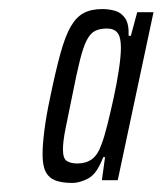

<svg xmlns="http://www.w3.org/2000/svg" viewBox="-20 -716 359 424"><path d="M140 -312Q117 -312 102.5 -317.5Q88 -323 81 -336.5Q74 -350 74 -375Q74 -396 78 -428Q82 -460 91 -502Q103 -560 113.5 -598Q124 -636 136 -657Q148 -678 164.5 -687Q181 -696 206 -696Q221 -696 234.5 -692Q248 -688 256.5 -675.5Q265 -663 264 -637H269L283 -689H319L240 -318H205L212 -369H208Q194 -332 175 -322Q156 -312 140 -312ZM151 -355Q170 -355 183 -364.5Q196 -374 204 -397Q210 -412 217 -440Q224 -468 231 -500Q238 -532 242.5 -562Q247 -592 247 -611Q247 -634 239.5 -643.5Q232 -653 216 -653Q201 -653 190.5 -648Q180 -643 172 -628Q164 -613 156.5 -583Q149 -553 139 -502Q130 -459 124.5 -431Q119 -403 119 -386Q119 -366 127.5 -360.5Q136 -355 151 -355Z"/></svg>

Font: Saira UltraCondensed
Style: Italic
Weight: 400
Width: 1
Italic angle: -12°
Designer: Hector Gatti with collaboration of the Omnibus-Type team
Foundry: Omnibus-Type
Version: Version 1.101